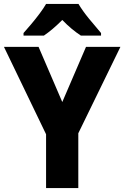

<svg xmlns="http://www.w3.org/2000/svg" viewBox="-20 -951 629 971"><path d="M295 -435 415 -714H589L376 -277V0H213V-272L0 -714H175ZM377 -931Q397 -897 430.5 -856Q464 -815 491 -784V-771H389Q366 -786 342.5 -805.5Q319 -825 295 -850Q270 -825 247 -805.5Q224 -786 202 -771H99V-784Q116 -803 138 -829Q160 -855 180.5 -882.5Q201 -910 213 -931Z"/></svg>

Font: Noto Sans Devanagari SemiCondensed ExtraBold
Style: Regular
Weight: 800
Width: 4
Designer: Jelle Bosma - Monotype Design Team
Foundry: Monotype Imaging Inc.
Version: Version 2.004; ttfautohint (v1.8.4.7-5d5b)